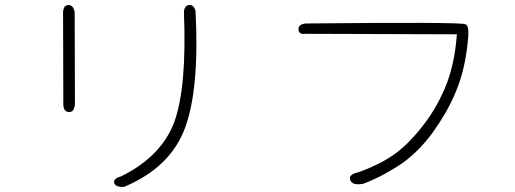

<svg xmlns="http://www.w3.org/2000/svg" viewBox="-20 -721 2040 761"><path d="M755 -677Q763 -523 752.5 -407Q742 -291 713 -213Q655 -57 471 20Q438 21 433 5Q427 -13 460 -22Q620 -101 671 -238Q721 -377 709 -674Q711 -699 729 -701Q749 -703 755 -677ZM277 -308Q274 -277 255 -277Q234 -276 231 -303L230 -674Q232 -701 252 -701Q271 -701 276 -672Z M1192 -628Q1810 -634 1824 -625Q1839 -621 1836 -577Q1826 -450 1787 -358Q1768 -312 1744 -271Q1720 -230 1693 -193Q1639 -120 1573 -73Q1540 -51 1502.5 -30.5Q1465 -10 1421 7Q1376 16 1368 -8Q1360 -30 1403 -39Q1483 -68 1538 -106Q1567 -126 1595 -153.5Q1623 -181 1650 -215Q1706 -284 1743 -371Q1781 -458 1791 -585L1190 -587Q1165 -583 1163 -604Q1162 -625 1192 -628Z"/></svg>

Font: Yomogi
Style: Regular
Weight: 400
Designer: satsuyako
Foundry: satsuyako
Version: Version 3.100